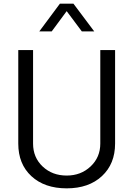

<svg xmlns="http://www.w3.org/2000/svg" viewBox="-20 -1019 730 1051"><path d="M308 -999H382L496 -847H428L345 -958L263 -847H195ZM529 -745H610V-233Q610 -122 538 -55Q466 12 345 12Q224 12 152 -54.5Q80 -121 80 -233V-745H161V-233Q161 -157 213.5 -107.5Q266 -58 345 -58Q423 -58 476 -108Q529 -158 529 -233Z"/></svg>

Font: Plus Jakarta Display Light
Style: Regular
Weight: 300
Designer: Gumpita Rahayu
Foundry: Tokotype Studio
Version: Version 1.000;hotconv 1.0.109;makeotfexe 2.5.65596